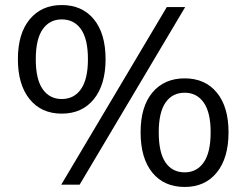

<svg xmlns="http://www.w3.org/2000/svg" viewBox="-20 -733 977 762"><path d="M296 0H223L642 -705H715ZM225 -282Q144 -282 97.5 -339.5Q51 -397 51 -498Q51 -600 98 -656.5Q145 -713 225 -713Q306 -713 352.5 -656.5Q399 -600 399 -498Q399 -397 352.5 -339.5Q306 -282 225 -282ZM225 -340Q274 -340 301.5 -379.5Q329 -419 329 -498Q329 -578 301.5 -617Q274 -656 225 -656Q177 -656 149.5 -617Q122 -578 122 -498Q122 -418 149.5 -379Q177 -340 225 -340ZM713 9Q631 9 584.5 -48Q538 -105 538 -208Q538 -310 585 -366Q632 -422 713 -422Q794 -422 840.5 -365.5Q887 -309 887 -208Q887 -106 840.5 -48.5Q794 9 713 9ZM713 -49Q761 -49 788.5 -88.5Q816 -128 816 -208Q816 -287 788.5 -326Q761 -365 713 -365Q664 -365 637 -326Q610 -287 610 -208Q610 -127 637 -88Q664 -49 713 -49Z"/></svg>

Font: Mulish ExtraLight
Style: Regular
Weight: 400
Version: Version 3.603